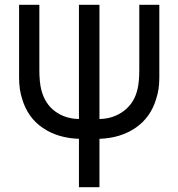

<svg xmlns="http://www.w3.org/2000/svg" viewBox="-20 -560 748 805"><path d="M311 225V22Q222 19 159 -24Q96 -67 73 -145Q60 -184 60 -234V-540H145V-267Q145 -216 153 -184Q168 -125 210.5 -93.5Q253 -62 311 -61V-540H397V-61Q456 -62 500 -95.5Q544 -129 557 -188Q564 -219 564 -267V-540H648V-234Q648 -185 635 -146Q612 -68 549 -24.5Q486 19 397 22V225Z"/></svg>

Font: Manrope Medium
Style: Medium
Weight: 500
Designer: Mikhail Sharanda
Foundry: Mikhail Sharanda
Version: Version 4.000;hotconv 1.0.109;makeotfexe 2.5.65596